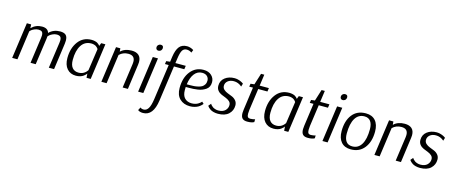

<svg xmlns="http://www.w3.org/2000/svg" viewBox="-55 -1538 6073 2577"><g transform="rotate(15 2981.5 -249.5)"><path d="M144 -500H204L206 -448Q268 -510 354 -510Q436 -510 452 -448Q514 -510 605 -510Q659 -510 684.5 -487Q710 -464 710 -410Q710 -391 707 -367L656 0H583L634 -359Q637 -379 637 -393Q637 -430 621 -444Q605 -458 572 -458Q543 -458 515 -444.5Q487 -431 475 -420Q463 -409 456 -401L453 -368L401 0H329L379 -359Q382 -378 382 -394Q382 -430 366.5 -444Q351 -458 319 -458Q289 -458 260.5 -445Q232 -432 221 -422Q210 -412 203 -404L147 0H74Z M1165 0H1107L1103 -58Q1097 -49 1088.5 -40.5Q1080 -32 1063 -19Q1046 -6 1019 2Q992 10 960 10Q882 10 836 -43Q790 -96 790 -191Q790 -328 857.5 -419Q925 -510 1043 -510Q1067 -510 1088 -505Q1109 -500 1121 -493.5Q1133 -487 1142.5 -478Q1152 -469 1155 -464.5Q1158 -460 1160 -457L1177 -500H1235ZM984 -39Q1061 -39 1106 -106L1150 -409Q1149 -411 1146.5 -415.5Q1144 -420 1136 -428.5Q1128 -437 1118 -444Q1108 -451 1090 -456.5Q1072 -462 1052 -462Q961 -462 913.5 -387.5Q866 -313 866 -186Q866 -113 897 -76Q928 -39 984 -39Z M1383 -500H1443L1447 -454Q1503 -510 1600 -510Q1664 -510 1698.5 -479Q1733 -448 1733 -386Q1733 -368 1730 -349L1682 0H1609L1657 -340Q1659 -351 1659 -370Q1659 -457 1568 -457Q1493 -457 1443 -407L1386 0H1313Z M1926 -676Q1938 -687 1957 -687Q1975 -687 1985 -677Q1993 -668 1993 -651Q1993 -629 1976 -612Q1960 -601 1944 -601Q1926 -601 1917 -612Q1908 -622 1908 -638Q1908 -662 1926 -676ZM1896 0H1824L1894 -500H1966Z M2128 -451H2076L2082 -493L2135 -499L2145 -571Q2159 -668 2195.5 -713.5Q2232 -759 2303 -759Q2327 -759 2349.5 -751.5Q2372 -744 2383 -737L2394 -730L2378 -691Q2348 -714 2309 -714Q2270 -714 2249.5 -682Q2229 -650 2217 -563L2208 -500H2352L2345 -451H2201L2132 41Q2101 260 1960 260Q1936 260 1918.5 254.5Q1901 249 1895 244L1889 238L1910 197Q1926 213 1957 213Q1996 213 2021 173Q2046 133 2059 41Z M2715 -69Q2713 -66 2709 -60.5Q2705 -55 2690 -41.5Q2675 -28 2657 -17.5Q2639 -7 2609 1.5Q2579 10 2545 10Q2457 10 2403 -42Q2349 -94 2349 -192Q2349 -335 2418 -422.5Q2487 -510 2599 -510Q2669 -510 2709.5 -472Q2750 -434 2750 -378Q2750 -344 2737.5 -318Q2725 -292 2701 -276Q2677 -260 2651 -249.5Q2625 -239 2590.5 -234Q2556 -229 2529.5 -227.5Q2503 -226 2470 -226H2425Q2424 -212 2424 -183Q2424 -108 2460.5 -71Q2497 -34 2558 -34Q2583 -34 2605.5 -40Q2628 -46 2642.5 -54.5Q2657 -63 2668 -72Q2679 -81 2684 -87L2689 -93ZM2590 -467Q2526 -467 2484 -413.5Q2442 -360 2429 -264H2472Q2504 -264 2529.5 -266Q2555 -268 2586 -275Q2617 -282 2637 -294Q2657 -306 2671 -328.5Q2685 -351 2685 -382Q2685 -419 2660 -443Q2635 -467 2590 -467Z M2813 -97Q2814 -94 2816.5 -90Q2819 -86 2829 -75Q2839 -64 2851 -56Q2863 -48 2883.5 -41Q2904 -34 2928 -34Q2990 -34 3022.5 -66Q3055 -98 3055 -142Q3055 -173 3033 -193Q3011 -213 2980 -225Q2949 -237 2918 -250Q2887 -263 2865 -289.5Q2843 -316 2843 -356Q2843 -427 2896.5 -468.5Q2950 -510 3031 -510Q3063 -510 3094 -499Q3125 -488 3140 -478L3155 -467L3142 -424Q3092 -468 3031 -468Q2979 -468 2947 -441.5Q2915 -415 2915 -375Q2915 -344 2937.5 -323Q2960 -302 2992 -290Q3024 -278 3056 -264.5Q3088 -251 3110.5 -224Q3133 -197 3133 -157Q3133 -86 3082 -38Q3031 10 2934 10Q2901 10 2873 2.5Q2845 -5 2829 -15.5Q2813 -26 2802 -36.5Q2791 -47 2787 -54L2783 -62Z M3500 -451H3372L3330 -152Q3326 -124 3326 -98Q3326 -65 3336.5 -51.5Q3347 -38 3370 -38Q3388 -38 3404.5 -41Q3421 -44 3429 -46L3437 -49L3436 -9Q3406 10 3341 10Q3295 10 3273 -12.5Q3251 -35 3251 -86Q3251 -110 3255 -134L3299 -451H3247L3254 -493L3306 -499L3356 -658H3401L3379 -500H3507Z M3911 0H3853L3849 -58Q3843 -49 3834.5 -40.5Q3826 -32 3809 -19Q3792 -6 3765 2Q3738 10 3706 10Q3628 10 3582 -43Q3536 -96 3536 -191Q3536 -328 3603.5 -419Q3671 -510 3789 -510Q3813 -510 3834 -505Q3855 -500 3867 -493.5Q3879 -487 3888.5 -478Q3898 -469 3901 -464.5Q3904 -460 3906 -457L3923 -500H3981ZM3730 -39Q3807 -39 3852 -106L3896 -409Q3895 -411 3892.5 -415.5Q3890 -420 3882 -428.5Q3874 -437 3864 -444Q3854 -451 3836 -456.5Q3818 -462 3798 -462Q3707 -462 3659.5 -387.5Q3612 -313 3612 -186Q3612 -113 3643 -76Q3674 -39 3730 -39Z M4341 -451H4213L4171 -152Q4167 -124 4167 -98Q4167 -65 4177.5 -51.5Q4188 -38 4211 -38Q4229 -38 4245.5 -41Q4262 -44 4270 -46L4278 -49L4277 -9Q4247 10 4182 10Q4136 10 4114 -12.5Q4092 -35 4092 -86Q4092 -110 4096 -134L4140 -451H4088L4095 -493L4147 -499L4197 -658H4242L4220 -500H4348Z M4487 -676Q4499 -687 4518 -687Q4536 -687 4546 -677Q4554 -668 4554 -651Q4554 -629 4537 -612Q4521 -601 4505 -601Q4487 -601 4478 -612Q4469 -622 4469 -638Q4469 -662 4487 -676ZM4457 0H4385L4455 -500H4527Z M5035 -304Q5035 -162 4967 -76Q4899 10 4780 10Q4693 10 4646 -44Q4599 -98 4599 -196Q4599 -339 4665.5 -424.5Q4732 -510 4854 -510Q4941 -510 4988 -456Q5035 -402 5035 -304ZM4846 -466Q4762 -466 4718 -392Q4674 -318 4674 -182Q4674 -112 4702.5 -73Q4731 -34 4789 -34Q4872 -34 4916 -107.5Q4960 -181 4960 -317Q4960 -388 4931.5 -427Q4903 -466 4846 -466Z M5177 -500H5237L5241 -454Q5297 -510 5394 -510Q5458 -510 5492.5 -479Q5527 -448 5527 -386Q5527 -368 5524 -349L5476 0H5403L5451 -340Q5453 -351 5453 -370Q5453 -457 5362 -457Q5287 -457 5237 -407L5180 0H5107Z M5621 -97Q5622 -94 5624.5 -90Q5627 -86 5637 -75Q5647 -64 5659 -56Q5671 -48 5691.5 -41Q5712 -34 5736 -34Q5798 -34 5830.5 -66Q5863 -98 5863 -142Q5863 -173 5841 -193Q5819 -213 5788 -225Q5757 -237 5726 -250Q5695 -263 5673 -289.5Q5651 -316 5651 -356Q5651 -427 5704.5 -468.5Q5758 -510 5839 -510Q5871 -510 5902 -499Q5933 -488 5948 -478L5963 -467L5950 -424Q5900 -468 5839 -468Q5787 -468 5755 -441.5Q5723 -415 5723 -375Q5723 -344 5745.5 -323Q5768 -302 5800 -290Q5832 -278 5864 -264.5Q5896 -251 5918.5 -224Q5941 -197 5941 -157Q5941 -86 5890 -38Q5839 10 5742 10Q5709 10 5681 2.5Q5653 -5 5637 -15.5Q5621 -26 5610 -36.5Q5599 -47 5595 -54L5591 -62Z"/></g></svg>

Font: Arsenal
Style: Italic
Weight: 400
Italic angle: -9.10001°
Designer: Andrij Shevchenko
Foundry: Stairsfor
Version: Version 2.001;PS 002.001;hotconv 1.0.88;makeotf.lib2.5.64775